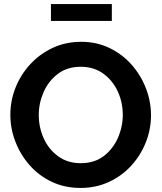

<svg xmlns="http://www.w3.org/2000/svg" viewBox="-20 -921 796 946"><path d="M377 5Q299 5 235.5 -25Q172 -55 126.5 -106.5Q81 -158 56 -222.5Q31 -287 31 -355Q31 -426 57 -490.5Q83 -555 130 -605.5Q177 -656 240.5 -685.5Q304 -715 380 -715Q457 -715 520.5 -684Q584 -653 629.5 -601Q675 -549 699.5 -484.5Q724 -420 724 -353Q724 -283 698 -218.5Q672 -154 625.5 -103.5Q579 -53 515.5 -24Q452 5 377 5ZM171 -355Q171 -293 195.5 -239Q220 -185 266.5 -151Q313 -117 378 -117Q445 -117 491 -152Q537 -187 561 -242Q585 -297 585 -355Q585 -417 560 -471Q535 -525 488.5 -558.5Q442 -592 378 -592Q311 -592 265 -557Q219 -522 195 -467.5Q171 -413 171 -355ZM231 -818V-901H531V-818Z"/></svg>

Font: Raleway
Style: Bold
Weight: 700
Designer: Matt McInerney, Pablo Impallari, Rodrigo Fuenzalida
Foundry: Matt McInerney, Pablo Impallari, Rodrigo Fuenzalida
Version: Version 4.026